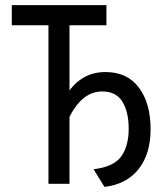

<svg xmlns="http://www.w3.org/2000/svg" viewBox="-20 -720 656 752"><path d="M169.8 0V-621H26.2V-700H396.8V-621H252.2V0ZM389.2 12 346.5 -57.2Q425.6 -66.5 454.8 -107.3Q484 -148.1 484 -215.8Q484 -282.8 459.1 -322.2Q434.2 -361.8 380.8 -361.8Q337.1 -361.8 303.5 -332.2Q269.9 -302.6 246 -249L202.2 -261.5Q218.4 -314.2 244 -353.9Q269.6 -393.6 306.7 -415.7Q343.8 -437.8 394 -437.8Q478.4 -437.8 524.1 -376.7Q569.8 -315.6 569.8 -214Q569.8 -116.5 522.4 -57.2Q475.1 2 389.2 12Z"/></svg>

Font: Overpass Mono Light
Style: Regular
Weight: 300
Monospace: yes
Designer: Delve Withrington, Dave Bailey
Foundry: Delve Fonts LLC
Version: Version 4.000